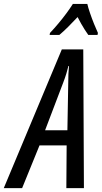

<svg xmlns="http://www.w3.org/2000/svg" viewBox="-84 -972 526 992"><path d="M-64.5 0 235.4 -716.8H346.2L349.6 0H258.8L260.3 -220.7H120.1L30.3 0ZM148.9 -298.8H264.2L268.6 -544.9Q268.6 -568.8 269.5 -590.3Q270.5 -611.8 272.5 -630.9H269.5Q265.1 -612.8 258.8 -591.8Q252.4 -570.8 242.7 -545.4ZM172.4 -791.5 174.3 -801.8Q196.8 -825.7 218 -851.1Q239.3 -876.5 258.3 -902.1Q277.3 -927.7 292.5 -951.7H367.2Q371.1 -933.6 380.9 -905Q390.6 -876.5 402.1 -848.1Q413.6 -819.8 421.9 -801.8L419.9 -791.5H372.1Q363.3 -803.7 354 -818.4Q344.7 -833 335.4 -849.4Q326.2 -865.7 316.9 -883.8Q291 -856 267.3 -832.5Q243.7 -809.1 222.7 -791.5Z"/></svg>

Font: Open Sans Condensed Medium
Style: Italic
Weight: 500
Width: 3
Italic angle: -12°
Designer: Monotype Design Team
Foundry: Monotype Imaging Inc.
Version: Version 3.000